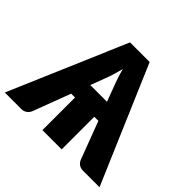

<svg xmlns="http://www.w3.org/2000/svg" viewBox="-190 -928 1128 1128"><g transform="rotate(45 373.5 -364.0)"><path d="M443.5 -386 409 -478Q400.5 -499 391.2 -527Q382 -555 373.5 -588Q365 -555 356.2 -526.5Q347.5 -498 339 -477L304.5 -386ZM767.5 0H631.5Q609.5 0 595.8 -10.2Q582 -20.5 575.5 -36.5L487 -271H453V0H293V-271H261L172.5 -36.5Q167 -22.5 152.8 -11.2Q138.5 0 117.5 0H-19.5L292.5 -728.5H455.5Z"/></g></svg>

Font: Lato 2
Style: Regular
Weight: 900
Designer: Lukasz Dziedzic with Adam Twardoch and Botio Nikoltchev
Foundry: tyPoland Lukasz Dziedzic
Version: Version 2.015; 2015-08-06; http://www.latofonts.com/